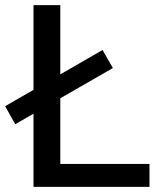

<svg xmlns="http://www.w3.org/2000/svg" viewBox="-47 -725 619 745"><path d="M83 0V-705H187V-89H533V0ZM12 -243 -27 -313 351 -531 391 -461Z"/></svg>

Font: Mulish ExtraLight SemiBold
Style: Regular
Weight: 600
Version: Version 3.603